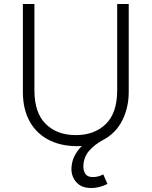

<svg xmlns="http://www.w3.org/2000/svg" viewBox="-20 -720 762 965"><path d="M439 225Q389.5 225 364 196.2Q338.5 167.5 339 127.5Q340 93.5 354 65.2Q368 37 391 14Q299.5 18.5 233.2 -12.8Q167 -44 131 -106.5Q95 -169 95 -258V-700H153V-266Q153 -153 209.8 -97Q266.5 -41 361 -41Q455.5 -41 512.2 -97Q569 -153 569 -266V-700H627V-258Q627 -180 594.8 -115.2Q562.5 -50.5 498 -16.5Q455 6.5 427.8 38Q400.5 69.5 399 114.5Q398.5 137.5 409 153.8Q419.5 170 447 170Q461.5 170 474.8 166.2Q488 162.5 499 156.5L520 204.5Q501.5 214 480.8 219.5Q460 225 439 225Z"/></svg>

Font: Geologica Cursive Thin
Style: Regular
Weight: 250
Designer: Sindre Bremnes, Frode Helland
Foundry: Monokrom Skriftforlag AS
Version: Version 1.010;gftools[0.9.28]